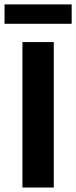

<svg xmlns="http://www.w3.org/2000/svg" viewBox="-37 -838 340 858"><path d="M203.3 0H63.3V-650H203.3ZM283.3 -731.7H-16.7V-818.3H283.3Z"/></svg>

Font: Familjen Grotesk Variable
Style: Regular
Weight: 400
Designer: Anders Wikstroem, Jonas Baeckman, Matilda Gysing, Kristian Moeller
Foundry: Familjen STHLM AB
Version: Version 2.000